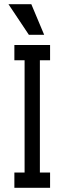

<svg xmlns="http://www.w3.org/2000/svg" viewBox="-20 -899 309 919"><path d="M219.7 -683.6Q219.7 -665 219.7 -610.4Q207 -610.4 170.9 -610.4Q170.9 -475.6 170.9 -73.2Q183.6 -73.2 219.7 -73.2Q219.7 -54.7 219.7 0Q176.8 0 48.8 0Q48.8 -18.6 48.8 -73.2Q60.5 -73.2 97.7 -73.2Q97.7 -208 97.7 -610.4Q85 -610.4 48.8 -610.4Q48.8 -628.9 48.8 -683.6Q91.8 -683.6 219.7 -683.6ZM118.2 -732.4Q93.8 -769.5 20.5 -878.9Q47.9 -878.9 129.9 -878.9Q145.5 -842.8 191.4 -732.4Q172.9 -732.4 118.2 -732.4Z"/></svg>

Font: ZAANS 2018
Style: Regular
Weight: 400
Designer: Counter Creatives
Version: Version 1.0 - 24-01-18